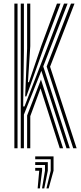

<svg xmlns="http://www.w3.org/2000/svg" viewBox="-20 -820 449 1062"><path d="M94.8 0V-800H112.2V-542.8L108.2 -231H115.5L235.5 -541.2L334 -800H353.8L219.2 -452.5L366.2 0H347.8L208.8 -428.5L112.2 -186.2V0ZM59.5 0V-800H77V0ZM385 0 238 -452 372.5 -800H392L257 -451L403.8 0ZM119.2 -286.8 130 -552.2V-800H147.5V-564.8L134.5 -365.5H140L208.5 -566.8L295 -800H314.5L222 -555.5L125.8 -286.8ZM130 0V-181.2L206.5 -380L329 0H310.5L204.2 -331L147.5 -177.5V0ZM236.8 222.2 260.5 124.2V60.8H174.8V45H276.2V124.2L249 222.2ZM212.5 222.2 228.8 124.2V92.5H174.8V76.8H244.5V124.2L224.8 222.2ZM188.2 222.2 197 124.2H174.8V108.5H212.8V124.2L200.5 222.2Z"/></svg>

Font: Big Shoulders Inline Text Medium
Style: Regular
Weight: 500
Designer: Patric King
Foundry: XO Type Co
Version: Version 1.000